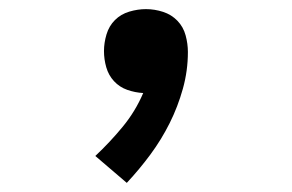

<svg xmlns="http://www.w3.org/2000/svg" viewBox="-20 -196 640 421"><path d="M258 205 189 146Q221 116 249 82Q277 48 294 8Q276 7 259 1Q242 -5 230 -18Q218 -31 213 -48.5Q208 -66 208 -84Q208 -102 213.5 -120.5Q219 -139 232 -152Q245 -165 263.5 -170.5Q282 -176 300 -176Q319 -176 337.5 -170Q356 -164 369 -150.5Q382 -137 387 -118.5Q392 -100 392 -82Q392 -41 381 -1.5Q370 38 352 74Q334 110 310 142.5Q286 175 258 205Z"/></svg>

Font: Iosevka Curly SmBdEx
Style: Regular
Weight: 600
Width: 7
Monospace: yes
Designer: Belleve Invis
Foundry: Belleve Invis
Version: Version 11.1.0; ttfautohint (v1.8.3)